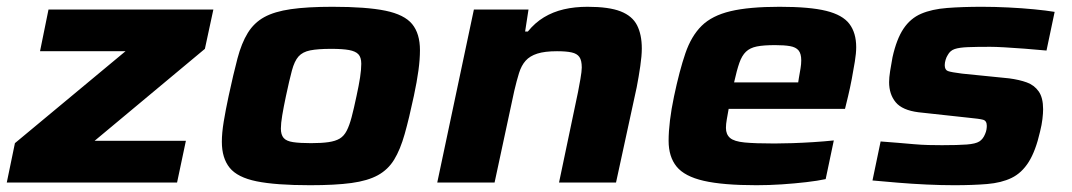

<svg xmlns="http://www.w3.org/2000/svg" viewBox="-27 -538 3160 566"><path d="M-7 0 17 -116 343 -387H91L116 -510H602L577 -394L252 -123H521L495 0Z M887 8Q786 8 729.5 -3.5Q673 -15 650 -43.5Q627 -72 627 -120Q627 -146 632.5 -179.5Q638 -213 647 -255Q661 -320 673 -365.5Q685 -411 703.5 -441Q722 -471 752 -487.5Q782 -504 830.5 -511Q879 -518 953 -518Q1053 -518 1109 -506.5Q1165 -495 1188 -467Q1211 -439 1211 -390Q1211 -363 1206.5 -330Q1202 -297 1193 -255Q1179 -189 1166 -143Q1153 -97 1135 -67.5Q1117 -38 1087 -21.5Q1057 -5 1009 1.5Q961 8 887 8ZM890 -116Q921 -116 941.5 -119Q962 -122 974.5 -129.5Q987 -137 995 -152.5Q1003 -168 1009.5 -192.5Q1016 -217 1024 -255Q1031 -287 1034.5 -310Q1038 -333 1038 -350Q1038 -369 1029.5 -378Q1021 -387 1002 -390.5Q983 -394 949 -394Q910 -394 887.5 -389.5Q865 -385 853 -371.5Q841 -358 833.5 -330Q826 -302 816 -255Q809 -222 805 -198Q801 -174 801 -159Q801 -141 809 -131.5Q817 -122 837 -119Q857 -116 890 -116Z M1262 0 1370 -510H1531L1521 -445H1529Q1550 -471 1576.5 -487Q1603 -503 1635 -510.5Q1667 -518 1705 -518Q1768 -518 1802.5 -504.5Q1837 -491 1851 -463.5Q1865 -436 1865 -395Q1865 -374 1860.5 -343Q1856 -312 1850 -281L1789 0H1621L1677 -267Q1680 -282 1684 -305Q1688 -328 1688 -339Q1688 -360 1681 -370Q1674 -380 1658 -383.5Q1642 -387 1615 -387Q1579 -387 1557 -380Q1535 -373 1522.5 -359Q1510 -345 1503 -322.5Q1496 -300 1489 -270L1431 0Z M2203 8Q2104 8 2047.5 -5Q1991 -18 1967.5 -47Q1944 -76 1944 -123Q1944 -150 1948 -183Q1952 -216 1960 -254Q1976 -330 1993.5 -381Q2011 -432 2041.5 -462Q2072 -492 2126.5 -505Q2181 -518 2271 -518Q2360 -518 2408.5 -506Q2457 -494 2477 -467.5Q2497 -441 2497 -399Q2497 -381 2493 -356.5Q2489 -332 2484 -305.5Q2479 -279 2473 -254L2464 -217H2121Q2118 -200 2115.5 -186Q2113 -172 2113 -161Q2113 -142 2125 -131.5Q2137 -121 2168 -118Q2199 -115 2256 -115Q2279 -115 2309 -116Q2339 -117 2370.5 -119Q2402 -121 2431 -124L2407 -10Q2384 -5 2349.5 -1Q2315 3 2277.5 5.5Q2240 8 2203 8ZM2137 -295H2326L2328 -308Q2331 -325 2333 -337Q2335 -349 2335 -360Q2335 -380 2327 -389.5Q2319 -399 2302 -402Q2285 -405 2258 -405Q2224 -405 2204 -401Q2184 -397 2172 -385.5Q2160 -374 2152.5 -352.5Q2145 -331 2137 -295Z M2786 8Q2748 8 2704.5 6Q2661 4 2619.5 0.5Q2578 -3 2545 -6L2569 -121Q2596 -119 2620 -117Q2644 -115 2666.5 -113Q2689 -111 2710 -110.5Q2731 -110 2750 -110Q2797 -110 2823 -112Q2849 -114 2860 -121Q2871 -128 2877 -143Q2880 -150 2881 -156Q2882 -162 2882 -167Q2882 -182 2871 -185Q2860 -188 2828 -191L2681 -207Q2633 -213 2613.5 -236.5Q2594 -260 2594 -296Q2594 -309 2597 -328.5Q2600 -348 2604 -369Q2616 -423 2636.5 -453.5Q2657 -484 2688.5 -497.5Q2720 -511 2765 -514.5Q2810 -518 2868 -518Q2905 -518 2945.5 -516Q2986 -514 3022 -510.5Q3058 -507 3082 -503L3058 -389Q3026 -392 2993.5 -394.5Q2961 -397 2934 -398.5Q2907 -400 2892 -400Q2851 -400 2826 -399Q2801 -398 2787.5 -393.5Q2774 -389 2767 -376Q2763 -370 2760.5 -361.5Q2758 -353 2758 -346Q2758 -332 2767.5 -328.5Q2777 -325 2809 -321L2948 -307Q2978 -303 3000 -295Q3022 -287 3035 -268.5Q3048 -250 3048 -216Q3048 -204 3046 -187Q3044 -170 3039 -150Q3026 -93 3005.5 -60.5Q2985 -28 2955 -13.5Q2925 1 2883 4.5Q2841 8 2786 8Z"/></svg>

Font: Saira Expanded
Style: Bold Italic
Weight: 700
Width: 7
Italic angle: -12°
Designer: Hector Gatti with collaboration of the Omnibus-Type team
Foundry: Omnibus-Type
Version: Version 1.101